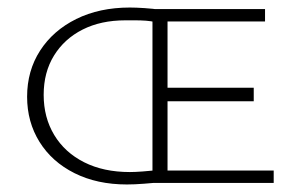

<svg xmlns="http://www.w3.org/2000/svg" viewBox="-20 -486 787 510"><path d="M317 4Q238 4 178 -26Q118 -56 85 -109Q52 -162 52 -229Q52 -298 86.5 -351.5Q121 -405 182.5 -435.5Q244 -466 325 -466Q341 -466 363.5 -464.5Q386 -463 407 -460L393 -427Q382 -430 368 -431Q354 -432 340 -432Q326 -432 313 -432Q248 -432 199.5 -407.5Q151 -383 123.5 -338.5Q96 -294 96 -234Q96 -174 124 -127.5Q152 -81 203.5 -55Q255 -29 325 -29Q338 -29 358.5 -30.5Q379 -32 398 -34L410 -2Q388 0 362.5 2Q337 4 317 4ZM399 -217V-253H654V-217ZM385 0V-462H684V-429H425V-33H707V0Z"/></svg>

Font: Ysabeau SC ExtraLight
Style: Regular
Weight: 250
Designer: Christian Thalmann (Catharsis Fonts)
Version: Version 2.001;gftools[0.9.30]; featfreeze: smcp